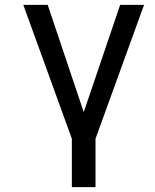

<svg xmlns="http://www.w3.org/2000/svg" viewBox="-20 -570 640 791"><path d="M276 1.5 76 -550H176.5L325 -108L475 -550H573.5L373.5 1.5V201H276Z"/></svg>

Font: JuliaMono
Style: Regular
Weight: 400
Monospace: yes
Designer: cormullion
Foundry: corm
Version: Version 0.055; ttfautohint (v1.8.4)